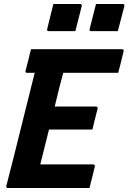

<svg xmlns="http://www.w3.org/2000/svg" viewBox="-20 -948 647 968"><path d="M20 0Q10 0 12 -11Q49 -154 84 -296.5Q119 -439 155 -581H117Q105 -581 109 -592Q117 -621 123 -646Q129 -671 136 -700H595Q600 -700 602.5 -696.5Q605 -693 603 -689Q596 -660 590 -635Q584 -610 576 -581H299Q294 -563 289.5 -545.5Q285 -528 280 -510Q274 -485 268 -460.5Q262 -436 256 -411H464Q469 -411 471 -407.5Q473 -404 472 -400Q470 -391 465 -372.5Q460 -354 455 -333Q450 -312 446 -295H227Q216 -251 205 -207Q194 -163 183 -119H449Q460 -119 458 -108Q454 -92 446.5 -60.5Q439 -29 431 0ZM249 -928H383Q394 -928 392 -917L360 -791H226Q215 -791 218 -802ZM464 -928H598Q609 -928 607 -917L574 -791H440Q429 -791 432 -802Z"/></svg>

Font: Recursive Sn Lnr St
Style: Bold Italic
Weight: 700
Italic angle: -15°
Version: Version 1.079;hotconv 1.0.112;makeotfexe 2.5.65598; ttfautoh